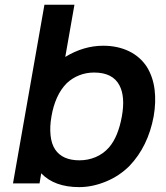

<svg xmlns="http://www.w3.org/2000/svg" viewBox="-20 -770 695 806"><path d="M625 -281Q601.5 -155.5 524 -74Q481 -31 425 -8Q368 15.5 312.5 15.5Q208.5 15.5 153 -42.5L146 0H34.5L166.5 -750H292.5L254 -531Q331 -578 413.5 -578Q473.5 -578 521 -555.2Q568.5 -532.5 597 -488.5Q622.5 -446.5 629 -393.8Q635.5 -341 625 -281ZM491.5 -281Q506.5 -364 481.5 -411.5Q453.5 -465.5 375 -465.5Q342 -465.5 312.8 -454Q283.5 -442.5 260.5 -421Q235 -395.5 219 -359.5Q203 -323.5 196 -281Q188.5 -239 192.2 -202.2Q196 -165.5 211.5 -142.5Q242 -97 313.5 -97Q349.5 -97 381.5 -110.5Q413.5 -124 437.5 -151Q476 -195.5 491.5 -281Z"/></svg>

Font: Russisch Sans
Style: Bold Italic
Weight: 700
Italic angle: -10°
Designer: Michael Sharanda (font) & Cristiano Sobral (main changes)
Foundry: Michael Sharanda
Version: Version 2.00;September 8, 2020;FontCreator 13.0.0.2681 64-bi